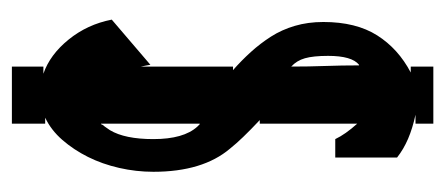

<svg xmlns="http://www.w3.org/2000/svg" viewBox="-233 -518 749 323"><g transform="rotate(90 141.5 -356.5)"><path d="M188 -711V-681H173Q196 -676 213.5 -668.5Q231 -661 245 -650V-546H214Q206 -563 188 -583V-419H182Q199 -403 210.5 -391Q222 -379 230 -369Q269 -323 269 -240Q269 -211 262.5 -182.5Q256 -154 244 -130Q232 -106 215.5 -87Q199 -68 178 -58H188V-2H92V-55H104Q72 -66 46.5 -97.5Q21 -129 13 -170L89 -235Q90 -230 90.5 -226.5Q91 -223 92 -219V-374H98Q82 -388 67.5 -404Q53 -420 41.5 -438Q30 -456 23.5 -478Q17 -500 17 -526Q17 -581 39.5 -616.5Q62 -652 102 -673H92V-711ZM199 -167Q214 -192 214 -240Q214 -291 193 -314L189 -318H188V-152H189Q189 -153 191 -156Q193 -158 194.5 -160.5Q196 -163 199 -167ZM74 -534Q74 -509 78 -495Q82 -481 92 -472Q92 -501 91 -529Q90 -557 90 -586H89Q74 -574 74 -534Z"/></g></svg>

Font: Fundamental  Brigade Condensed
Style: Regular
Weight: 400
Width: 3
Designer: Peter Wiegel, original typeface by Carl Albert Fahrenwaldt 1901
Foundry: Peter Wiegel
Version: Version 0.000 2012 initial release